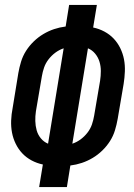

<svg xmlns="http://www.w3.org/2000/svg" viewBox="-20 -755 540 775"><path d="M138 0 153 -91Q129 -96 107.5 -107.5Q86 -119 70 -136Q54 -153 43.5 -174.5Q33 -196 28.5 -219.5Q24 -243 25 -268.5Q26 -294 31 -319L54 -460Q58 -483 65 -506Q72 -529 85 -549.5Q98 -570 116 -587.5Q134 -605 155 -617.5Q176 -630 198.5 -637.5Q221 -645 245 -648L259 -735H371L356 -644Q380 -639 401.5 -627.5Q423 -616 439 -599Q455 -582 465.5 -560.5Q476 -539 480.5 -515.5Q485 -492 484 -466.5Q483 -441 479 -416L455 -275Q451 -252 444 -229Q437 -206 424 -185.5Q411 -165 393 -147.5Q375 -130 354 -117.5Q333 -105 310.5 -97.5Q288 -90 264 -87L250 0ZM174 -175 237 -560Q219 -554 203.5 -542.5Q188 -531 176 -515.5Q164 -500 158 -482.5Q152 -465 149 -447L125 -306Q122 -286 122.5 -266.5Q123 -247 128 -229Q133 -211 145 -196.5Q157 -182 174 -175ZM272 -175Q290 -181 305.5 -192.5Q321 -204 333 -219.5Q345 -235 351 -252.5Q357 -270 360 -288L384 -429Q387 -449 387 -468.5Q387 -488 381.5 -506Q376 -524 364 -538.5Q352 -553 335 -560Z"/></svg>

Font: Iosevka
Style: Bold Italic
Weight: 700
Italic angle: -9°
Monospace: yes
Designer: Belleve Invis
Foundry: Belleve Invis
Version: Version 32.5.0; ttfautohint (v1.8.4)